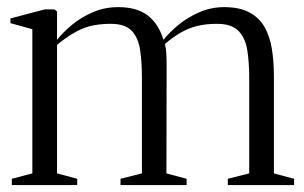

<svg xmlns="http://www.w3.org/2000/svg" viewBox="-20 -532 874 552"><path d="M14 0V-18L73 -33.5V-448L10 -465.5V-479L108.5 -505H136.5L144 -499V-417.5Q161 -439 187.2 -460.8Q213.5 -482.5 247.2 -497Q281 -511.5 320 -511.5Q373 -511.5 404.2 -488Q435.5 -464.5 450 -417.5Q467 -439 493.5 -460.8Q520 -482.5 553.5 -497Q587 -511.5 624.5 -511.5Q669 -511.5 697.2 -496.2Q725.5 -481 740.8 -454Q756 -427 761.8 -390.5Q767.5 -354 767.5 -311.5V-33.5L825.5 -18V0H635V-18L696.5 -33.5V-308Q696.5 -353.5 690.8 -388.5Q685 -423.5 665.2 -443.5Q645.5 -463.5 604 -463.5Q571 -463.5 545.8 -457Q520.5 -450.5 498.8 -437.8Q477 -425 454 -405.5Q457 -396 458 -380.2Q459 -364.5 459 -346.2Q459 -328 459 -311.5L458.5 -33.5L516.5 -18V0H326.5V-18L388 -33.5V-308Q388 -353.5 382.8 -388.5Q377.5 -423.5 358.5 -443.5Q339.5 -463.5 298.5 -463.5Q249 -463.5 215 -448.8Q181 -434 144 -403V-33.5L202 -18V0Z"/></svg>

Font: Merriweather 144pt Light
Style: Regular
Weight: 300
Version: Version 2.100